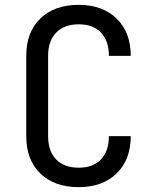

<svg xmlns="http://www.w3.org/2000/svg" viewBox="-20 -760 640 790"><path d="M88 -200V-530Q88 -628 146 -684Q204 -740 304 -740Q402 -740 460 -683.5Q518 -627 518 -530H428Q428 -592 395.5 -626Q363 -660 304 -660Q245 -660 211.5 -626Q178 -592 178 -531V-200Q178 -138 211 -104Q244 -70 304 -70Q363 -70 395.5 -104Q428 -138 428 -200H518Q518 -103 460 -46.5Q402 10 304 10Q204 10 146 -46Q88 -102 88 -200Z"/></svg>

Font: JetBrains Mono
Style: Regular
Weight: 400
Monospace: yes
Designer: Philipp Nurullin, Konstantin Bulenkov
Foundry: JetBrains
Version: Version 2.001;December 29, 2023;FontCreator 11.5.0.2427 32-b